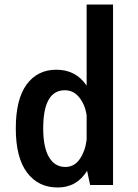

<svg xmlns="http://www.w3.org/2000/svg" viewBox="-20 -820 610 851"><path d="M481 0H379.5L366 -63Q320.5 11 235.5 11Q149.5 11 99.8 -55.2Q50 -121.5 50 -251Q50 -380 98 -445.5Q146 -511 229.5 -511Q316.5 -511 364 -440.5V-800H481ZM171.5 -251Q171.5 -167.5 197 -123.8Q222.5 -80 269.5 -80Q309.5 -80 333.5 -115Q357.5 -150 364 -200V-310Q357 -356 331.5 -388Q306 -420 267.5 -420Q171.5 -420 171.5 -251Z"/></svg>

Font: League Mono Narrow Medium
Style: Regular
Weight: 500
Width: 3
Designer: Tyler Finck
Foundry: The League of Moveable Type / Tyler Finck
Version: Version 2.210